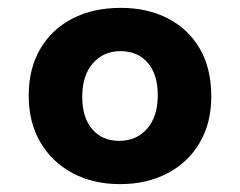

<svg xmlns="http://www.w3.org/2000/svg" viewBox="-20 -564 610 488"><path d="M285 -96Q217 -96 164.5 -124Q112 -152 82.5 -202.5Q53 -253 53 -321Q53 -390 82.5 -440Q112 -490 164.5 -517Q217 -544 287 -544Q355 -544 407 -517Q459 -490 488 -440Q517 -390 517 -319Q517 -251 487.5 -201Q458 -151 405.5 -123.5Q353 -96 285 -96ZM283 -206Q327 -206 354 -237Q381 -268 381 -322Q381 -375 355.5 -404.5Q330 -434 286 -434Q243 -434 216 -403Q189 -372 189 -318Q189 -265 214.5 -235.5Q240 -206 283 -206Z"/></svg>

Font: Noto Sans Devanagari
Style: Bold
Weight: 700
Version: Version 2.003